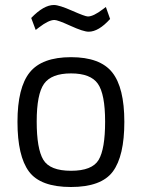

<svg xmlns="http://www.w3.org/2000/svg" viewBox="-20 -739 568 769"><path d="M264.5 -510Q381 -510 429.5 -449Q478 -388 478 -251Q478 -114 432 -52Q386 10 264 10Q142 10 96 -52Q50 -114 50 -251Q50 -388 99 -449Q148 -510 264.5 -510ZM264.5 -55Q349 -55 375 -98.5Q401 -142 401 -252Q401 -362 372 -403.5Q343 -445 264.5 -445Q186 -445 156.5 -403.5Q127 -362 127 -252.5Q127 -143 153.5 -99Q180 -55 264.5 -55ZM335 -612Q314 -612 262.5 -635.5Q211 -659 198 -659Q175 -659 136 -629L123 -619L105 -667Q155 -719 196 -719Q217 -719 269 -696Q321 -673 332 -673Q354 -673 392 -702L404 -711L421 -663Q375 -612 335 -612Z"/></svg>

Font: TitilliumWeb-Regular
Style: Regular
Weight: 400
Version: Version 1.001;PS 57.000;hotconv 1.0.70;makeotf.lib2.5.55311